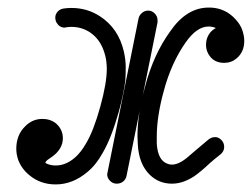

<svg xmlns="http://www.w3.org/2000/svg" viewBox="-20 -460 665 507"><path d="M550 -386Q541 -390 531 -390Q500 -390 471 -349Q432 -294 412 -218Q394 -152 394 -100Q394 -90 394 -80Q397 -35 424 -27Q444 -20 472 -42Q480 -49 496 -62.5Q512 -76 531 -92Q539 -98 548 -98Q557 -98 564.5 -90.5Q572 -83 572 -72Q572 -61 563 -53Q544 -38 534.5 -29.5Q525 -21 522 -18Q512 -9 499 1Q486 11 469 18Q452 25 434 25Q400 25 376 2Q347 -26 344 -77L343 -100Q343 -159 363 -231Q385 -316 430 -378Q473 -440 531 -440H537Q576 -438 602 -409Q615 -395 620 -380Q625 -365 625 -352Q625 -323 605 -306Q591 -294 572 -294Q551 -294 538 -307Q524 -322 524 -342Q524 -360 535 -374Q542 -382 550 -386ZM169 -439Q210 -439 244 -417Q293 -385 307 -324Q312 -302 312 -283Q312 -264 311 -248Q307 -214 294 -166Q274 -95 251 -56Q234 -25 211 -6Q172 27 127 27Q87 27 58 3Q37 -14 28 -38Q23 -53 23 -67Q23 -104 47 -127Q66 -146 92 -146Q113 -146 128 -134Q146 -118 146 -95Q146 -66 116 -45Q115 -44 110 -41Q101 -35 100 -31V-30Q102 -29 103 -28Q114 -23 127 -23Q154 -23 178 -44Q194 -58 207 -81Q227 -114 245 -179Q262 -241 262 -278Q262 -303 255 -323Q244 -357 217 -375Q195 -389 169 -389Q162 -389 155 -388L151 -387Q144 -387 138.5 -390.5Q133 -394 129.5 -400Q126 -406 126 -414Q126 -422 132 -429Q138 -436 148 -437.5Q158 -439 169 -439ZM396 -407Q396 -404 396 -401L314 5Q312 14 305 19.5Q298 25 288 25Q278 25 270.5 17.5Q263 10 263 0L264 -5L346 -412Q348 -420 355 -426Q362 -432 371.5 -432Q381 -432 388.5 -424.5Q396 -417 396 -407Z"/></svg>

Font: TT2020Base
Style: Italic
Weight: 400
Italic angle: -15°
Version: Version 0.2.000